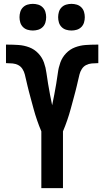

<svg xmlns="http://www.w3.org/2000/svg" viewBox="-20 -974 540 994"><path d="M194 0V-294Q188 -308 182.5 -322.5Q177 -337 172 -351.5Q167 -366 162.5 -380.5Q158 -395 154 -410Q150 -425 146 -439.5Q142 -454 138 -469Q134 -484 130 -499Q126 -514 122.5 -529Q119 -544 115.5 -559Q112 -574 108.5 -588.5Q105 -603 96.5 -616.5Q88 -630 74.5 -637Q61 -644 45.5 -645.5Q30 -647 15 -647H11V-743H20Q49 -743 77 -741Q105 -739 131.5 -729Q158 -719 178 -698Q198 -677 207.5 -650.5Q217 -624 220.5 -596Q224 -568 229 -540Q234 -512 239 -484Q244 -456 250 -429Q256 -456 261 -484Q266 -512 271 -540Q276 -568 279.5 -596Q283 -624 292.5 -650.5Q302 -677 322 -698Q342 -719 368.5 -729Q395 -739 423 -741Q451 -743 480 -743H489V-647H485Q470 -647 454.5 -645.5Q439 -644 425.5 -637Q412 -630 403.5 -616.5Q395 -603 391.5 -588.5Q388 -574 384.5 -559Q381 -544 377.5 -529Q374 -514 370 -499Q366 -484 362 -469Q358 -454 354 -439.5Q350 -425 346 -410Q342 -395 337.5 -380.5Q333 -366 328 -351.5Q323 -337 317.5 -322.5Q312 -308 306 -294V0ZM350 -816Q336 -816 322.5 -820Q309 -824 299 -834Q289 -844 285 -857.5Q281 -871 281 -885Q281 -899 285 -912.5Q289 -926 299 -936Q309 -946 322.5 -950Q336 -954 350 -954Q364 -954 377.5 -950Q391 -946 401 -936Q411 -926 415 -912.5Q419 -899 419 -885Q419 -871 415 -857.5Q411 -844 401 -834Q391 -824 377.5 -820Q364 -816 350 -816ZM150 -816Q136 -816 122.5 -820Q109 -824 99 -834Q89 -844 85 -857.5Q81 -871 81 -885Q81 -899 85 -912.5Q89 -926 99 -936Q109 -946 122.5 -950Q136 -954 150 -954Q164 -954 177.5 -950Q191 -946 201 -936Q211 -926 215 -912.5Q219 -899 219 -885Q219 -871 215 -857.5Q211 -844 201 -834Q191 -824 177.5 -820Q164 -816 150 -816Z"/></svg>

Font: Iosevka Term
Style: Bold
Weight: 700
Monospace: yes
Designer: Belleve Invis
Foundry: Belleve Invis
Version: Version 30.0.1